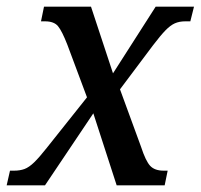

<svg xmlns="http://www.w3.org/2000/svg" viewBox="-38 -556 602 576"><path d="M-18 0 -8 -44H4Q22 -44 35.5 -49Q49 -54 64.5 -69Q80 -84 102 -112L223 -264L164 -422Q148 -463 136 -477.5Q124 -492 97 -492H85L94 -536H235L301 -336L429 -536H544L533 -492H518Q500 -492 486.5 -486Q473 -480 458 -464.5Q443 -449 421 -420L322 -288L385 -116Q399 -73 412.5 -58.5Q426 -44 453 -44H465L456 0H312L242 -216L97 0Z"/></svg>

Font: Noto Serif SemiCondensed Medium
Style: Italic
Weight: 500
Width: 4
Italic angle: -12°
Designer: Monotype Design Team
Foundry: Monotype Imaging Inc.
Version: Version 2.013